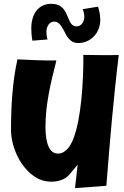

<svg xmlns="http://www.w3.org/2000/svg" viewBox="-20 -973 651 1004"><path d="M37.6 -294.4C37.6 -193.4 98.1 -74.2 188 -34.7C207.5 -26.4 228 -22.9 250 -22.9C285.2 -22.9 321.3 -34.7 342.8 -60.1L386.2 -111.8L372.1 10.7L536.1 -1.5C554.2 -230 573.2 -458 601.1 -685.5C575.2 -684.6 549.3 -684.6 522.9 -684.6C487.3 -684.6 451.2 -685.1 415.5 -686C416 -679.7 416 -673.8 416 -667.5C416 -554.2 405.8 -353.5 363.3 -246.6C348.1 -208 322.8 -169.9 282.7 -169.9C222.2 -169.9 217.8 -267.6 217.8 -311C217.8 -428.7 246.1 -543.5 274.9 -656.7C207 -655.8 139.2 -659.7 71.3 -662.6C44.9 -545.4 37.6 -416.5 37.6 -294.4ZM228.5 -766.6C224.6 -779.3 222.7 -792.5 222.7 -806.6C222.7 -814.9 224.1 -826.7 229.5 -836.9C234.4 -847.7 245.6 -859.9 263.7 -859.9C284.2 -859.9 296.4 -843.3 302.7 -832.5C310.1 -822.3 316.4 -807.6 324.2 -793.9C338.9 -767.6 356 -748 389.2 -748C454.6 -748 504.4 -801.3 504.4 -868.7C504.4 -892.1 500 -915.5 492.7 -938L412.6 -925.3C417.5 -912.6 420.9 -898.9 420.9 -884.3C420.9 -868.2 411.1 -835 379.4 -835C361.3 -835 348.6 -850.1 342.8 -865.7C337.4 -876.5 332.5 -891.1 324.7 -905.8C312.5 -930.2 293.5 -953.1 248.5 -953.1C179.2 -953.1 143.6 -898.4 143.6 -824.2C143.6 -802.7 145.5 -780.8 149.4 -760.3Z"/></svg>

Font: Luckiest Guy
Style: Regular
Weight: 400
Designer: Astigmatic (AOETI)
Foundry: Astigmatic (AOETI)
Version: Version 1.001